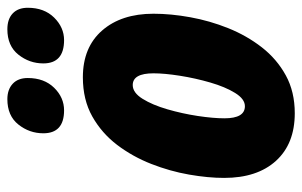

<svg xmlns="http://www.w3.org/2000/svg" viewBox="-169 -638 817 519"><g transform="rotate(-90 239.5 -378.5)"><path d="M192.9 9.8Q110.4 9.8 64.2 -41Q18.1 -91.8 18.1 -181.2Q18.1 -224.6 27.1 -276.1Q36.1 -327.6 55.9 -378.2Q75.7 -428.7 107.4 -470.5Q139.2 -512.2 184.3 -537.6Q229.5 -563 290 -563Q371.1 -563 416.5 -511Q461.9 -459 461.9 -372.1Q461.9 -325.2 452.4 -272.7Q442.9 -220.2 422.9 -170.2Q402.8 -120.1 371.1 -79.3Q339.4 -38.6 295.2 -14.4Q251 9.8 192.9 9.8ZM211.9 -125Q231.4 -125 247.8 -151.6Q264.2 -178.2 275.9 -218.5Q287.6 -258.8 294.2 -300.5Q300.8 -342.3 300.8 -372.1Q300.8 -428.2 269 -428.2Q248.5 -428.2 231.9 -401.6Q215.3 -375 203.6 -334.7Q191.9 -294.4 185.5 -252.4Q179.2 -210.4 179.2 -180.2Q179.2 -125 211.9 -125ZM390.6 -613.8Q327.6 -613.8 327.6 -669.9Q327.6 -707.5 351.3 -737.3Q375 -767.1 419.9 -767.1Q447.3 -767.1 462.6 -752.7Q478 -738.3 478 -711.9Q478 -667.5 451.4 -640.6Q424.8 -613.8 390.6 -613.8ZM200.7 -613.8Q138.7 -613.8 138.7 -669.9Q138.7 -707.5 162.4 -737.3Q186 -767.1 231 -767.1Q256.8 -767.1 272.5 -752.7Q288.1 -738.3 288.1 -711.9Q288.1 -667.5 261.7 -640.6Q235.4 -613.8 200.7 -613.8Z"/></g></svg>

Font: Open Sans Condensed ExtraBold
Style: Italic
Weight: 800
Width: 3
Italic angle: -12°
Designer: Monotype Design Team
Foundry: Monotype Imaging Inc.
Version: Version 3.003; ttfautohint (v1.8.4)